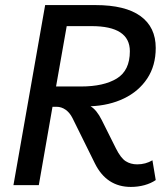

<svg xmlns="http://www.w3.org/2000/svg" viewBox="-20 -730 643 757"><path d="M581 -98 594 -20Q575 -7 549.5 0Q524 7 496 7Q400 7 354 -86L266 -264Q255 -286 238.5 -297.5Q222 -309 203 -309H187L133 0H33L158 -710H356Q474 -710 534 -666.5Q594 -623 594 -541Q594 -471 560.5 -420.5Q527 -370 469 -342Q411 -314 337 -311Q361 -297 381 -257L437 -145Q456 -107 475.5 -94.5Q495 -82 521 -82Q554 -82 581 -98ZM341 -627H243L201 -389H299Q389 -389 440.5 -420.5Q492 -452 492 -528Q492 -627 341 -627Z"/></svg>

Font: Livvic Medium
Style: Italic
Weight: 500
Italic angle: -10°
Designer: Jacques Le Bailly, Baron von Fonthausen
Version: Version 1.001; ttfautohint (v1.8.2)